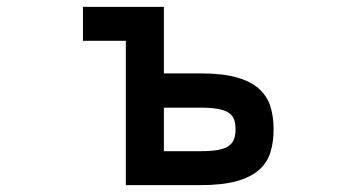

<svg xmlns="http://www.w3.org/2000/svg" viewBox="-20 -498 1040 560"><path d="M667 -121Q667 -138 662.5 -150Q658 -162 646.5 -169.5Q635 -177 615 -180.5Q595 -184 563 -184H458V-57H563Q595 -57 615 -60.5Q635 -64 646.5 -72Q658 -80 662.5 -92Q667 -104 667 -121ZM778 -121Q778 -83 768.5 -53Q759 -23 735 -2Q711 19 669.5 30.5Q628 42 563 42H347V-379H222V-478H458V-284H563Q628 -284 669.5 -272.5Q711 -261 735 -239.5Q759 -218 768.5 -188Q778 -158 778 -121Z"/></svg>

Font: NanumGothicCoding
Style: Bold
Weight: 700
Monospace: yes
Designer: Kwon Bruce; Nicolas Noh; Sung-woo Choi; Go-un Cha; Soo-hyun Park;
Foundry: NHN Corporation
Version: Version 2.000;PS 1;hotconv 1.0.49;makeotf.lib2.0.14853